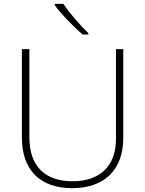

<svg xmlns="http://www.w3.org/2000/svg" viewBox="-20 -970 756 1000"><path d="M310 -950H265V-943C297 -899 360 -833 411 -790H440V-798C398 -837 338 -907 310 -950ZM622 -252V-714H584V-246C584 -103 498 -26 358 -26C214 -26 133 -104 133 -255V-714H94V-254C94 -84 189 10 356 10C518 10 622 -80 622 -252Z"/></svg>

Font: Noto Sans Thai Looped ExtraLight
Style: Regular
Weight: 200
Designer: Sasikarn Vongin, Ben Mitchell
Foundry: The Fontpad Ltd
Version: Version 1.001